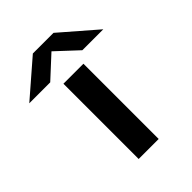

<svg xmlns="http://www.w3.org/2000/svg" viewBox="-284 -778 875 875"><g transform="rotate(-45 153.5 -340.5)"><path d="M217 0H88V-485H217ZM-85 -532 87 -681H220L392 -532H257L154 -628L50 -532Z"/></g></svg>

Font: Sarpanch SemiBold
Style: Regular
Weight: 600
Designer: Manushi Parikh (Devanagari and Latin), Jyotish Sonowal (Devanagari)
Foundry: Indian Type Foundry
Version: Version 2.004;PS 1.0;hotconv 1.0.78;makeotf.lib2.5.61930; tt